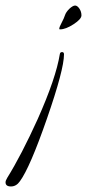

<svg xmlns="http://www.w3.org/2000/svg" viewBox="-72 -392 314 693"><path d="M159 -196Q159 -141 97.5 36Q36 213 0 262Q-13 281 -32.5 281Q-52 281 -52 266Q-52 260 -46 250Q5 168 64 38Q130 -110 144 -197Q145 -204 152 -204Q159 -204 159 -196ZM178 -360Q191 -372 199 -372Q207 -372 214.5 -361Q222 -350 222 -336.5Q222 -323 193.5 -304.5Q165 -286 145 -286Q143 -286 142 -287V-289Q142 -294 150.5 -310Q159 -326 162.5 -337Q166 -348 178 -360Z"/></svg>

Font: Ruthie
Style: Regular
Weight: 400
Designer: Robert E. Leuschke
Foundry: Robert E. Leuschke
Version: Version 1.003